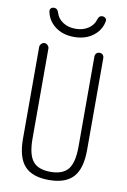

<svg xmlns="http://www.w3.org/2000/svg" viewBox="-101 -991 702 1060"><g transform="rotate(10 250.0 -461.5)"><path d="M359.4 -908.2Q366.2 -932.6 385.7 -931.6Q395.5 -931.6 402.3 -925.3Q409.2 -918.9 408.2 -909.2Q399.4 -857.4 356.4 -824.7Q313.5 -792 250 -792Q186.5 -792 143.6 -824.7Q100.6 -857.4 91.8 -909.2Q90.8 -918.9 97.2 -925.3Q103.5 -931.6 114.3 -931.6Q133.8 -931.6 140.6 -908.2Q149.4 -877 179.2 -857.4Q209 -837.9 250 -837.9Q291 -837.9 320.8 -857.4Q350.6 -877 359.4 -908.2ZM70.3 -190.4V-704.1Q70.3 -713.9 78.1 -722.2Q85.9 -730.5 96.2 -730.5Q106.4 -730.5 114.3 -722.2Q122.1 -713.9 122.1 -704.1V-200.2Q122.1 -111.3 151.9 -73.7Q181.6 -36.1 251 -36.1Q320.3 -36.1 350.1 -73.7Q379.9 -111.3 379.9 -200.2V-705.1Q379.9 -715.8 386.7 -723.1Q393.6 -730.5 404.8 -730.5Q416 -730.5 422.9 -723.1Q429.7 -715.8 429.7 -705.1V-190.4Q429.7 -85 386.2 -37.6Q342.8 9.8 250 9.8Q157.2 9.8 113.8 -37.6Q70.3 -85 70.3 -190.4Z"/></g></svg>

Font: Rounded Mgen+ 2m light
Style: Regular
Weight: 200
Designer: [Source Han Sans]
Ryoko NISHIZUKA  (kana & ideographs); Paul D. Hunt (Latin, Greek & Cyrillic); Wenlong ZHANG  (bopomofo
Version: Version 1.059.20150602